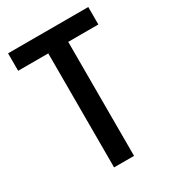

<svg xmlns="http://www.w3.org/2000/svg" viewBox="-175 -808 810 903"><g transform="rotate(-30 230.0 -357.0)"><path d="M284.2 -619.1V0H175.8V-619.1H12.2V-713.9H447.8V-619.1Z"/></g></svg>

Font: Open Sans
Style: Regular
Weight: 600
Width: 3
Foundry: Ascender Corporation
Version: Version 1.000